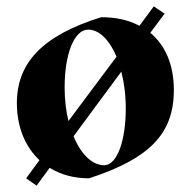

<svg xmlns="http://www.w3.org/2000/svg" viewBox="-20 -547 597 603"><path d="M62 13 95 36 136 -20C171 2 213 13 260 13C446 -48 526 -124 526 -264C526 -344 499 -405 452 -444L497 -504L463 -527L418 -466C384 -484 344 -493 298 -493C111 -435 33 -348 33 -223C33 -147 60 -85 104 -44ZM309 -28C270 -27 234 -63 211 -119L361 -322C370 -287 375 -248 375 -206C375 -107 349 -31 309 -28ZM183 -273C183 -377 213 -454 257 -454C292 -454 324 -421 346 -369L195 -167C187 -199 183 -235 183 -273Z"/></svg>

Font: Mazius Display
Style: Bold
Weight: 700
Designer: Alberto Casagrande & Collletttivo
Foundry: Collletttivo
Version: Version 2.000;Glyphs 3.2 (3221)